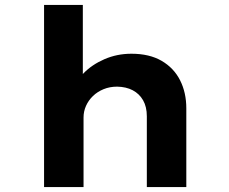

<svg xmlns="http://www.w3.org/2000/svg" viewBox="-20 -760 929 780"><path d="M159 0V-740H316.5V-396.7L274 -383.7Q284.9 -426.4 319 -461.9Q353.2 -497.3 404.2 -519.5Q455.2 -541.7 513.9 -541.7Q586.9 -541.7 636.5 -512.9Q686.2 -484 711.5 -434Q736.9 -384 736.9 -319.7V0H576.5V-287.4Q576.5 -326.1 561.3 -352.6Q546.1 -379.1 519.2 -393.3Q492.3 -407.4 455.8 -408Q425.8 -408 400.8 -397.7Q375.7 -387.4 357.7 -370Q339.6 -352.6 329.5 -330.1Q319.4 -307.7 319.4 -282.8V0H239.7Q203.3 0 183.1 0Q163 0 159 0Z"/></svg>

Font: Lexend Mega
Style: Regular
Weight: 400
Designer: Bonnie Shaver-Troup, Thomas Jockin
Foundry: Lexend
Version: Version 1.007